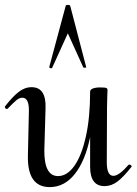

<svg xmlns="http://www.w3.org/2000/svg" viewBox="-28 -751 558 784"><path d="M500 -79Q504 -79 507.5 -75.5Q511 -72 509 -70Q477 -29 452 -10Q427 9 399 9Q340 9 340 -70V-191Q320 -94 277.5 -40.5Q235 13 175 13Q82 13 86 -119L90 -297Q91 -352 63 -352Q51 -352 38 -341Q25 -330 4 -308Q2 -306 0 -306Q-4 -306 -6.5 -309.5Q-9 -313 -8 -316Q23 -356 48 -375.5Q73 -395 101 -395Q161 -395 158 -309L153 -138Q152 -32 209 -32Q246 -32 275.5 -73.5Q305 -115 322.5 -193Q340 -271 340 -377Q340 -385 351 -389.5Q362 -394 381 -394Q402 -394 406.5 -391.5Q411 -389 411 -383Q411 -376 410 -358Q409 -340 409 -312L408 -89Q408 -33 435 -33Q458 -33 497 -78Q498 -79 500 -79ZM324 -477Q325 -475 319 -474.5Q313 -474 312 -476L249 -615L185 -474Q183 -472 182 -472Q179 -472 176 -473.5Q173 -475 173 -477L240 -726Q240 -731 249 -731Q258 -731 259 -726Z"/></svg>

Font: Cormorant Upright Medium
Style: Regular
Weight: 500
Designer: Christian Thalmann (Catharsis Fonts)
Foundry: Catharsis Fonts
Version: Version 3.302